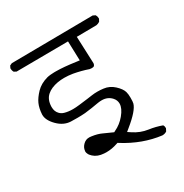

<svg xmlns="http://www.w3.org/2000/svg" viewBox="-141 -658 782 815"><g transform="rotate(-30 250.0 -250.5)"><path d="M168.9 -418Q168 -418 160.9 -418Q153.8 -418 143.1 -417Q132.3 -416 125 -414.1Q89.8 -404.3 68.6 -382.1Q47.4 -359.9 38.1 -339.4Q28.8 -318.8 26.9 -289.1Q26.9 -287.6 26.9 -286.6Q26.9 -259.8 55.2 -231.4Q83.5 -203.1 117.7 -201.7Q132.3 -201.2 150.9 -201.2Q169.4 -201.2 188 -202.6Q222.7 -206.5 257.3 -212.9Q267.1 -214.4 275.9 -214.4Q305.2 -214.4 323.2 -194.3Q335 -181.2 335 -164.6Q335 -141.6 311.5 -113.3Q289.6 -86.9 259.8 -73.2L254.4 -70.3Q228 -81.5 209.2 -90.6Q190.4 -99.6 162.1 -103.5Q156.7 -104.5 152.8 -104.5Q148.9 -104.5 144.3 -104Q139.6 -103.5 134.3 -101.1Q127.4 -98.1 121.6 -92.3Q108.9 -80.1 107.4 -64Q106.9 -62.5 106.9 -61Q106.9 -55.2 109.9 -49.3Q112.8 -41.5 122.6 -32.7Q141.1 -15.6 172.4 -13.7Q177.7 -13.2 183.6 -13.2Q210.9 -13.2 237.8 -22.5L244.1 -24.4L249 -21Q334 32.2 424.8 43.5Q437.5 43.5 446.8 37.1L453.1 24.9Q453.1 23.4 453.1 22.5Q453.1 13.7 449.2 8.3Q418.9 -2.9 386.7 -7.3Q348.6 -12.7 316.9 -34.2L302.2 -43.9L315.9 -55.2Q377.4 -105 385.7 -135.3Q387.7 -142.6 387.7 -162.6Q387.7 -180.7 384.3 -192.4Q378.9 -210.4 357.4 -230.2Q335.9 -250 308.1 -253.4Q293.5 -255.4 278.3 -255.4Q263.2 -255.4 250 -253.4Q236.8 -251.5 225.6 -250Q203.1 -247.1 184.1 -244.9Q165 -242.7 152.3 -242.7Q129.4 -242.7 111.3 -248Q98.6 -252 91.3 -259.8Q77.6 -273.4 77.6 -295.4Q77.6 -296.4 77.6 -297.9Q78.6 -332.5 99.6 -350.6Q119.1 -367.7 153.8 -374Q169.4 -376.5 186 -376.5Q205.6 -376.5 227.1 -373Q264.6 -366.2 298.3 -354.5Q304.2 -353.5 308.6 -353.5Q316.9 -353.5 320.3 -356.9Q323.7 -360.4 324.7 -367.7L319.3 -500.5L416 -501.5Q424.8 -502.9 433.1 -508.3L439.5 -520Q439.5 -521.5 439.5 -522.5Q439.5 -531.7 434.6 -539.6L422.9 -545.4L24.4 -541.5L13.7 -536.6Q8.3 -525.9 8.3 -525.9Q8.3 -514.6 13.2 -506.3L24.4 -500.5L277.3 -502.4L280.3 -407.7L264.6 -409.7Q206.5 -418 168.9 -418Z"/></g></svg>

Font: NaikaiFont
Style: ExtraLight
Weight: 200
Version: Version 1.89